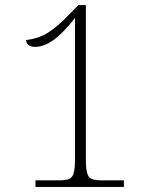

<svg xmlns="http://www.w3.org/2000/svg" viewBox="-20 -738 599 758"><path d="M120 0V-26H214Q239 -26 252.5 -31.5Q266 -37 271 -55Q276 -73 276 -109V-667Q228 -606 190.5 -579.5Q153 -553 119 -553Q100 -553 91.5 -561Q83 -569 83 -580Q131 -585 170 -609.5Q209 -634 251 -679L290 -718H319V-109Q319 -73 324 -55Q329 -37 342.5 -31.5Q356 -26 381 -26H469V0Z"/></svg>

Font: Noto Serif Thai ExtraLight
Style: Regular
Weight: 250
Version: Version 2.001